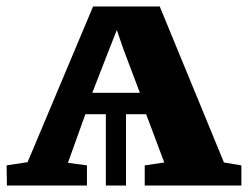

<svg xmlns="http://www.w3.org/2000/svg" viewBox="-26 -575 768 595"><path d="M-4.5 0 -5.5 -62.5 59.5 -72.5 262.5 -555H469L668 -71.5L722 -62.5V0H422.5V-62.5L483 -71.5L427 -221H364.5V0H302V-221H238.5L184.5 -70.5L243.5 -62.5V0ZM260 -287.5H407.5L357 -421L336 -482L312 -421Z"/></svg>

Font: Merriweather 20pt Black
Style: Regular
Weight: 900
Version: Version 2.100